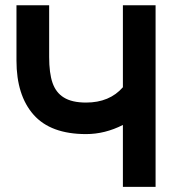

<svg xmlns="http://www.w3.org/2000/svg" viewBox="-20 -726 716 746"><path d="M584.5 0H457.5V-240.5Q387.5 -205 314.5 -205Q177 -205 110.5 -280.2Q44 -355.5 44 -490.5V-705.5H171V-505Q171 -441.5 184.2 -403.8Q197.5 -366 227.5 -347.5Q259 -327.5 314.5 -327.5Q405.5 -327.5 457.5 -387V-705.5H584.5Z"/></svg>

Font: Acari Sans
Style: Bold
Weight: 700
Designer: Alfredo Marco Pradil and Stefan Peev (font) & Cristiano Sobral (main changes)
Foundry: Alfredo Marco Pradil and Stefan Peev (font) & Cristiano Sobral (main changes)
Version: Version 1.063; ttfautohint (v1.8.3)